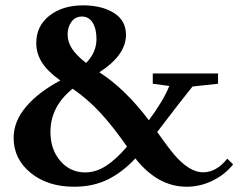

<svg xmlns="http://www.w3.org/2000/svg" viewBox="-20 -690 921 721"><path d="M257.8 11.2Q159.2 11.2 95.2 -40.8Q31.2 -92.8 31.2 -172.4Q31.2 -234.4 77.9 -289.3Q124.5 -344.2 206.5 -387.7Q157.2 -423.3 136.7 -456.8Q116.2 -490.2 116.2 -528.3Q116.2 -592.8 165.8 -631.3Q215.3 -669.9 292 -669.9Q361.8 -669.9 407.5 -641.6Q453.1 -613.3 453.1 -559.1Q453.1 -482.9 353 -418.5L354 -418Q449.2 -356.9 539.1 -238.3Q595.2 -314.5 615.7 -367.2L553.7 -375.5V-414.1H798.8V-375.5L703.1 -365.2Q664.1 -317.9 570.3 -194.3Q608.9 -139.6 633.8 -109.9Q658.7 -80.1 686.8 -61.5Q714.8 -43 743.2 -43Q792.5 -43 833.5 -94.2L855.5 -72.8Q824.7 -34.2 778.3 -11.5Q731.9 11.2 680.7 11.2Q572.3 11.2 488.3 -95.2Q441.4 -44.4 386 -16.6Q330.6 11.2 257.8 11.2ZM233.9 -561Q233.9 -532.2 250.7 -506.8Q267.6 -481.4 303.2 -453.6Q342.3 -492.7 342.3 -543.5Q342.3 -582 327.9 -605Q313.5 -627.9 287.6 -627.9Q262.7 -627.9 248.3 -608.2Q233.9 -588.4 233.9 -561ZM169.4 -194.8Q169.4 -128.9 206.3 -85.9Q243.2 -43 298.8 -42.5Q339.8 -42.5 377.2 -66.4Q414.6 -90.3 457 -139.2Q405.3 -213.9 357.7 -265.6Q310.1 -317.4 252.9 -356.9Q169.4 -290 169.4 -194.8Z"/></svg>

Font: Elstob 18pt
Style: Bold
Weight: 700
Designer: Peter S. Baker
Version: Version 1.015